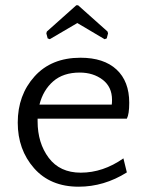

<svg xmlns="http://www.w3.org/2000/svg" viewBox="-20 -693 556 725"><path d="M284 -475Q372 -475 420 -430.5Q468 -386 468 -305Q468 -262 459 -245H122V-235Q122 -153 164 -97Q206 -41 285 -41Q369 -41 446 -95L459 -42Q373 12 277 12Q170 12 108.5 -58Q47 -128 47 -230Q47 -334 110.5 -404.5Q174 -475 284 -475ZM281 -419Q219 -419 181 -386Q143 -353 129 -298H402Q403 -304 403 -316Q403 -365 367.5 -392Q332 -419 281 -419ZM268 -673H275L386 -574L388 -567L383 -548L375 -545L272 -606L168 -545L160 -548L155 -567L157 -574Z"/></svg>

Font: Quattrocento Sans
Style: Regular
Weight: 400
Designer: Pablo Impallari
Foundry: Pablo Impallari, Igino Marini, Brenda Gallo
Version: Version 2.000